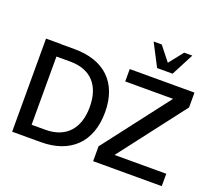

<svg xmlns="http://www.w3.org/2000/svg" viewBox="-153 -1184 1581 1399"><g transform="rotate(20 637.5 -485.0)"><path d="M290 -625C451 -625 537 -528 537 -362C537 -196 450 -96 290 -96H183V-625ZM289 0C517 0 655 -131 655 -364C655 -595 518 -721 289 -721H183V-722H67V0ZM1227 -96H826L1218 -607V-722H716V-626H1087L695 -115V0H1227ZM1021 -797 1111 -970H1048L961 -860L874 -970H811L901 -797Z"/></g></svg>

Font: Perun Medium
Style: Regular
Weight: 500
Foundry: Copyright (c) Stefan Peev, Context Ltd, 2016
Version: Version 1.089